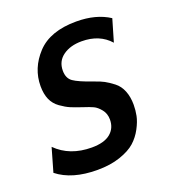

<svg xmlns="http://www.w3.org/2000/svg" viewBox="-111 -578 601 667"><g transform="rotate(-20 189.5 -245.0)"><path d="M138 10Q44 10 -10 -33L15 -120Q65 -70 146 -70Q192 -70 215 -89Q238 -108 238 -140Q238 -162 225.5 -177.5Q213 -193 200 -199Q187 -205 165 -212Q138 -221 122.5 -227.5Q107 -234 88 -247.5Q69 -261 60 -281.5Q51 -302 51 -331Q51 -397 99 -448.5Q147 -500 244 -500Q317 -500 366 -468L342 -386Q304 -429 238 -429Q196 -429 169 -409.5Q142 -390 142 -355Q142 -327 160.5 -314Q179 -301 231 -283Q252 -276 266 -268.5Q280 -261 297.5 -247.5Q315 -234 324 -211.5Q333 -189 333 -160Q333 -140 329 -120Q325 -100 312 -75.5Q299 -51 279 -33Q259 -15 222.5 -2.5Q186 10 138 10Z"/></g></svg>

Font: Cabin
Style: Italic
Weight: 400
Designer: Pablo Impallari
Foundry: Pablo Impallari. www.impallari.com Igino Marini. www.ikern.com
Version: Version 1.005